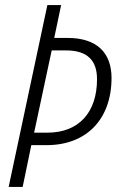

<svg xmlns="http://www.w3.org/2000/svg" viewBox="-20 -734 472 754"><path d="M14 0H69L103 -164H163C320 -164 418 -266 418 -428C418 -526 361 -585 246 -585H193L220 -714H166ZM166 -213H114L183 -536H239C323 -536 361 -497 361 -423C361 -293 290 -213 166 -213Z"/></svg>

Font: Noto Sans Condensed Light
Style: Italic
Weight: 300
Width: 3
Italic angle: -12°
Designer: Monotype Design Team
Foundry: Monotype Imaging Inc.
Version: Version 2.013